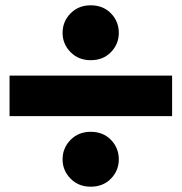

<svg xmlns="http://www.w3.org/2000/svg" viewBox="-20 -707 685 724"><path d="M216 -583Q216 -541 246 -510.5Q276 -480 322 -480Q369 -480 398.5 -510.5Q428 -541 428 -583Q428 -626 398.5 -656.5Q369 -687 322 -687Q276 -687 246 -656.5Q216 -626 216 -583ZM216 -106Q216 -64 246 -33.5Q276 -3 322 -3Q369 -3 398.5 -33.5Q428 -64 428 -106Q428 -149 398.5 -179.5Q369 -210 322 -210Q276 -210 246 -179.5Q216 -149 216 -106ZM16 -269H629V-422H16Z"/></svg>

Font: Jost ExtraBold
Style: Regular
Weight: 800
Version: Version 3.710